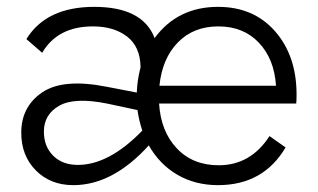

<svg xmlns="http://www.w3.org/2000/svg" viewBox="-20 -530 927 560"><path d="M845 -254Q845 -237 844 -228H444Q449 -147 495.5 -97.5Q542 -48 618 -48Q711 -48 766 -133L813 -100Q748 10 616 10Q549 10 497 -20.5Q445 -51 414 -106Q309 10 194 10Q127 10 84.5 -33Q42 -76 42 -143Q42 -219 103 -260.5Q164 -302 291 -277L379 -260Q380 -295 390 -334Q389 -394 350.5 -423.5Q312 -453 251 -453Q148 -453 103 -376L57 -416Q115 -510 255 -510Q396 -510 431 -419Q498 -510 616 -510Q720 -510 782.5 -438.5Q845 -367 845 -254ZM445 -280H785Q780 -358 735 -405.5Q690 -453 617 -453Q544 -453 498.5 -406Q453 -359 445 -280ZM207 -49Q298 -49 395 -149Q385 -180 381 -209L292 -228Q197 -247 152.5 -221.5Q108 -196 108 -146Q108 -103 135 -76Q162 -49 207 -49Z"/></svg>

Font: Orkney Light
Style: Regular
Weight: 300
Designer: Samuel Oakes and Alfredo Marco Pradil
Foundry: Alfredo Marco Pradil
Version: 1.0; ttfautohint (v1.5)